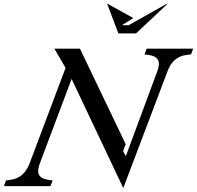

<svg xmlns="http://www.w3.org/2000/svg" viewBox="-84 -948 1004 978"><path d="M769 -584 543.9 9.8 280.8 -545.9 119.1 -116.2Q104.5 -78.1 114.7 -57.6Q125 -37.1 162.1 -32.2L184.1 -28.8L172.9 0H-64L-53.2 -28.8L-29.8 -32.2Q38.6 -41 66.9 -116.2L250 -602.1L192.9 -700.2H323.2L556.2 -213.9L543 -178.2L557.1 -152.8L716.8 -584Q731.4 -622.1 720.9 -642.6Q710.4 -663.1 672.9 -668L651.9 -670.9L663.1 -700.2H899.9L889.2 -670.9L865.2 -668Q795.9 -659.2 769 -584ZM764.2 -928.2H769L608.9 -777.8H519L461.9 -928.2H464.8L595.2 -856L537.1 -819.8H571.8Z"/></svg>

Font: Redaction
Style: Italic
Weight: 400
Designer: Jeremy Mickel / Forest Young
Foundry: MCKL
Version: Version 2.001;hotconv 1.0.113;makeotfexe 2.5.65598 DEVELOPME